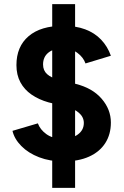

<svg xmlns="http://www.w3.org/2000/svg" viewBox="-20 -800 594 923"><path d="M284 -24Q220 -24 168 -44Q116 -64 82.5 -98Q49 -132 40 -171L162 -207Q173 -177 202.5 -155.5Q232 -134 277 -133Q324 -132 353.5 -153Q383 -174 383 -209Q383 -237 359.5 -257.5Q336 -278 295 -288L213 -308Q167 -321 132 -345Q97 -369 78 -404.5Q59 -440 59 -487Q59 -576 117.5 -626Q176 -676 284 -676Q344 -676 389.5 -659Q435 -642 466 -609.5Q497 -577 513 -532L391 -495Q381 -524 352.5 -545.5Q324 -567 280 -567Q237 -567 212 -546.5Q187 -526 187 -490Q187 -461 206.5 -443.5Q226 -426 260 -418L343 -397Q424 -377 468.5 -325.5Q513 -274 513 -211Q513 -154 486 -112Q459 -70 408 -47Q357 -24 284 -24ZM231 103V-780H341V103Z"/></svg>

Font: Figtree
Style: Bold
Weight: 700
Designer: Erik Kennedy
Foundry: Erik Kennedy
Version: Version 2.001;gftools[0.9.30]